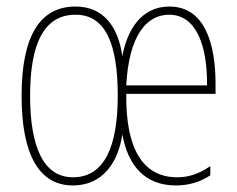

<svg xmlns="http://www.w3.org/2000/svg" viewBox="-20 -557 726 587"><path d="M498 -537C412 -537 369 -466 354 -385C342 -473 298 -537 211 -537C105 -537 46 -452 46 -264C46 -85 99 10 203 10C292 10 341 -58 354 -146C371 -53 421 10 518 10C560 10 594 -2 623 -21V-49C586 -24 555 -15 522 -15C418 -15 364 -100 366 -270H639V-301C639 -421 607 -537 498 -537ZM211 -512C303 -512 340 -422 340 -265C340 -114 302 -15 203 -15C114 -15 72 -106 72 -264C72 -423 114 -512 211 -512ZM497 -512C582 -512 614 -414 613 -296H366C374 -450 429 -512 497 -512Z"/></svg>

Font: Noto Sans Bengali ExtraCondensed Thin
Style: Regular
Weight: 100
Width: 2
Designer: Joana Ranito - Universal Thirst; Jelle Bosma - Monotype Design Team
Foundry: Universal Thirst ehf.
Version: Version 3.000